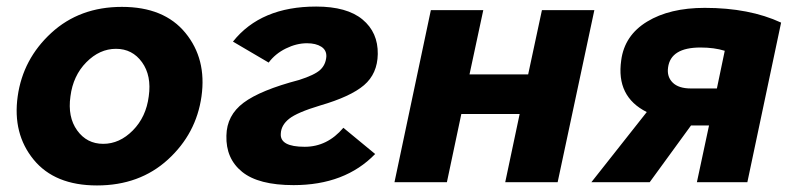

<svg xmlns="http://www.w3.org/2000/svg" viewBox="-20 -556 2425 586"><path d="M276 10Q147 10 82.5 -69Q18 -148 34 -262Q50 -376 136.5 -455.5Q223 -535 352 -535Q481 -535 546 -455.5Q611 -376 595 -262Q579 -148 492.5 -69Q406 10 276 10ZM434 -262Q443 -325 413.5 -366Q384 -407 334 -407Q284 -407 243.5 -366Q203 -325 195 -262Q186 -199 215.5 -158Q245 -117 295 -117Q345 -117 385.5 -158Q426 -199 434 -262Z M876 9Q769 9 719 -31.5Q669 -72 671 -142Q672 -204 723.5 -242.5Q775 -281 893 -312Q940 -327 957 -342.5Q974 -358 976 -383Q977 -403 960.5 -413.5Q944 -424 917 -424Q885 -424 852.5 -408Q820 -392 800 -365L691 -429Q776 -536 945 -536Q1039 -536 1086.5 -496.5Q1134 -457 1133 -391Q1132 -331 1091 -296Q1050 -261 957 -234Q887 -213 862.5 -193.5Q838 -174 837 -148Q834 -108 910 -108Q979 -108 1028 -166L1125 -86Q1033 9 876 9Z M1184 0 1295 -525H1455L1413 -329H1592L1634 -525H1794L1682 0H1522L1566 -208H1388L1344 0Z M1785 0 1954 -214Q1860 -261 1876 -372Q1886 -448 1955 -490Q2024 -532 2131 -532Q2267 -532 2364 -487L2261 0H2107L2144 -173H2089L1963 0ZM2089 -286H2168L2192 -401Q2160 -411 2118 -411Q2027 -411 2019 -350Q2015 -322 2033 -304Q2051 -286 2089 -286Z"/></svg>

Font: Raleway-v4020 ExtraBold
Style: Italic
Weight: 800
Italic angle: -12°
Designer: Matt McInerney, Pablo Impallari, Rodrigo Fuenzalida
Foundry: Matt McInerney, Pablo Impallari, Rodrigo Fuenzalida
Version: Version 4.020;PS 004.020;hotconv 1.0.88;makeotf.lib2.5.64775